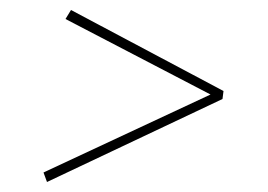

<svg xmlns="http://www.w3.org/2000/svg" viewBox="-20 -523 535 384"><path d="M427 -341 425 -325 74 -159 67 -178 401 -334 111 -485 122 -503Z"/></svg>

Font: FiraGO Thin
Style: Italic
Weight: 100
Italic angle: -8°
Designer: bBox Type GmbH
Foundry: bBox Type GmbH
Version: Version 1.001